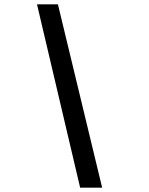

<svg xmlns="http://www.w3.org/2000/svg" viewBox="-20 -820 690 890"><path d="M151.5 -800H248.5L453.5 50H351.5Z"/></svg>

Font: B612 Mono
Style: Italic
Weight: 400
Italic angle: -10°
Version: Version 1.005